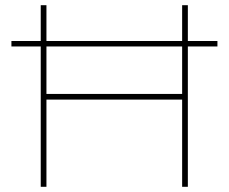

<svg xmlns="http://www.w3.org/2000/svg" viewBox="-20 -720 883 740"><path d="M24 -541V-562H145H154H691H698H818V-541H698H692H154H143ZM682 0V-700H704V0ZM137 0V-700H159V0ZM148 -336 149 -358H693V-336Z"/></svg>

Font: Lexend Exa Thin
Style: Regular
Weight: 250
Designer: Bonnie Shaver-Troup, Thomas Jockin
Foundry: Lexend
Version: Version 1.007